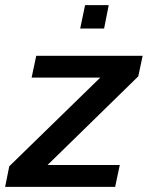

<svg xmlns="http://www.w3.org/2000/svg" viewBox="-25 -727 575 747"><path d="M306 -707 287 -616H380L398 -707ZM11 -80 -5 0H423L441 -85H160L513 -430L530 -510H116L98 -425H365Z"/></svg>

Font: Saira UNSAM Medium Italic
Style: Regular
Weight: 500
Italic angle: -12°
Designer: Hector Gatti with collaboration of the Omnibus-Type team
Foundry: Omnibus-Type
Version: Version 0.072;PS 000.072;hotconv 1.0.88;makeotf.lib2.5.64775